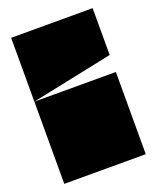

<svg xmlns="http://www.w3.org/2000/svg" viewBox="-120 -693 626 766"><g transform="rotate(-20 193.0 -310.0)"><path d="M20 0Q20 -46 20 -91.5Q20 -137 20 -182.5Q20 -228 20 -273Q20 -292 20 -311Q20 -330 20 -349Q78 -349 135.5 -349Q193 -349 251 -349Q309 -349 366 -349Q366 -291 366 -233Q366 -175 366 -116.5Q366 -58 366 0ZM20 -349Q20 -417 20 -485Q20 -553 20 -620H366Q366 -587 366 -554Q366 -521 366 -488Q366 -455 366 -422Q366 -422 365.5 -421.5Q365 -421 365 -421Q279 -403 192.5 -385Q106 -367 20 -349Z"/></g></svg>

Font: Climate Crisis
Style: Regular
Weight: 400
Version: Version 1.003